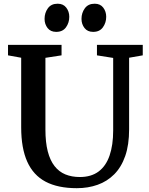

<svg xmlns="http://www.w3.org/2000/svg" viewBox="-20 -978 781 1006"><path d="M382.5 8Q283.5 8 219 -26Q154.5 -60 122.8 -130.8Q91 -201.5 91 -311V-675.5L22 -688V-743H302.5V-688L218 -675V-299.5Q218 -232.5 230.2 -185Q242.5 -137.5 265.8 -107.8Q289 -78 322.5 -64.2Q356 -50.5 398.5 -50.5Q458 -50.5 496.8 -79.5Q535.5 -108.5 554.2 -163.2Q573 -218 573 -294V-674.5L488 -688V-743H728V-688L656.5 -675.5V-300.5Q656.5 -219 636.2 -160.8Q616 -102.5 578.8 -65Q541.5 -27.5 491.5 -9.8Q441.5 8 382.5 8ZM274 -811Q245 -811 229.2 -831.2Q213.5 -851.5 213.5 -879Q213.5 -910.5 230.8 -934.5Q248 -958.5 281.5 -958.5H282.5Q311.5 -958.5 327.2 -938Q343 -917.5 343 -890Q343 -859 325.8 -835Q308.5 -811 275 -811ZM467.5 -811Q438.5 -811 422.8 -831.2Q407 -851.5 407 -879Q407 -910.5 424.5 -934.5Q442 -958.5 475.5 -958.5H476.5Q505.5 -958.5 521 -938Q536.5 -917.5 536.5 -890Q536.5 -859 519.2 -835Q502 -811 468.5 -811Z"/></svg>

Font: Merriweather Light 18pt SemiBold
Style: Regular
Weight: 600
Version: Version 2.100